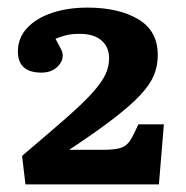

<svg xmlns="http://www.w3.org/2000/svg" viewBox="-20 -859 488 505"><path d="M47 -374 38 -449Q110 -510 155 -549.5Q200 -589 224 -616Q248 -643 257.5 -663.5Q267 -684 267 -706Q267 -735 247 -752.5Q227 -770 190 -770Q167 -770 152.5 -766Q138 -762 126 -757Q133 -743 139 -732.5Q145 -722 145 -713Q145 -696 129.5 -682Q114 -668 89 -668Q27 -668 27 -724Q27 -759 51 -785Q75 -811 116.5 -825Q158 -839 210 -839Q292 -839 343.5 -808.5Q395 -778 395 -714Q395 -686 385 -661.5Q375 -637 349.5 -609.5Q324 -582 278.5 -547Q233 -512 162 -465H252Q284 -465 299 -470.5Q314 -476 323 -490.5Q332 -505 344 -532H411L398 -374Z"/></svg>

Font: Literata 7pt
Style: Bold
Weight: 700
Designer: Latin by Veronika Burian and Jose Scaglione. Greek by Irene Vlachou. Cyrillic by Vera Evstafieva.
Foundry: TypeTogether
Version: Version 3.002